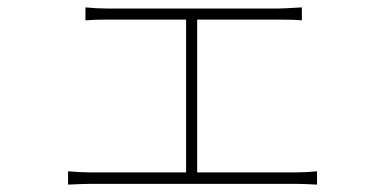

<svg xmlns="http://www.w3.org/2000/svg" viewBox="-20 -512 1040 519"><path d="M513 -46H779Q808 -46 837 -49V-13Q799 -15 779 -15H225Q208 -15 164 -13V-49Q196 -46 225 -46H483V-459H270Q231 -459 211 -457V-492Q242 -489 269 -489H733Q745 -489 796 -492V-457Q778 -459 733 -459H513Z"/></svg>

Font: Noto Sans Korean Thin
Style: Regular
Weight: 250
Designer: Ryoko NISHIZUKA  (kana & ideographs); Paul D. Hunt (Latin, Greek & Cyrillic); Wenlong ZHANG  (bopomofo); Sandoll Communi
Foundry: Adobe Systems Incorporated
Version: Version 1.0001;PS 1;hotconv 1.0.78;makeotf.lib2.5.61930